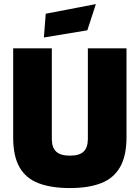

<svg xmlns="http://www.w3.org/2000/svg" viewBox="-20 -912 687 944"><path d="M323.7 12.6Q232 12.6 169.8 -11.1Q107.6 -34.7 76.2 -89.3Q44.8 -143.9 44.8 -235.5V-674.5H234.8V-229.2Q234.8 -186.5 256.2 -166.6Q277.6 -146.7 323.7 -146.7Q370.3 -146.7 391.2 -166.8Q412 -186.9 412 -229.2V-674.5H602V-237.7Q602 -146.1 570.6 -90.9Q539.2 -35.8 477.5 -11.6Q415.9 12.6 323.7 12.6ZM195.8 -727.7 204.9 -844.5 451.3 -891.9 409.4 -763Z"/></svg>

Font: TitilliumWeb ExtraLight
Style: Regular
Weight: 400
Designer: Mohamed Gaber, Accademia di Belle Arti di Urbino and others
Foundry: Kief Type Foundry, Accademia di Belle Arti di Urbino and others
Version: Version 3.000; ttfautohint (v1.8.2)